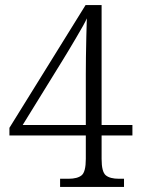

<svg xmlns="http://www.w3.org/2000/svg" viewBox="-20 -734 553 754"><path d="M216 0V-32H249Q284 -32 300.5 -45.5Q317 -59 317 -110V-202H17V-232L316 -714H379V-243H500V-202H379V-110Q379 -59 395.5 -45.5Q412 -32 447 -32H467V0ZM69 -243H317V-443Q317 -472 317.5 -511Q318 -550 319 -590.5Q320 -631 321 -662Q317 -652 305.5 -631.5Q294 -611 279.5 -586.5Q265 -562 251 -538.5Q237 -515 227 -499Z"/></svg>

Font: Noto Serif Ethiopic SemiCondensed Light
Style: Regular
Weight: 300
Width: 4
Designer: Monotype Design Team
Foundry: Monotype Imaging Inc.
Version: Version 2.102; ttfautohint (v1.8.4.7-5d5b)